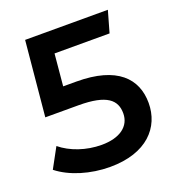

<svg xmlns="http://www.w3.org/2000/svg" viewBox="-129 -804 843 918"><g transform="rotate(-20 292.0 -345.0)"><path d="M196 -429 211 -591H491L522 -700H101L65 -319H234C379 -319 422 -277 422 -210C422 -144 367 -103 274 -103C195 -103 119 -130 68 -172L13 -71C77 -20 177 10 276 10C464 10 553 -92 553 -215C553 -339 470 -429 263 -429Z"/></g></svg>

Font: Talent
Style: Bold
Weight: 600
Designer: Mike Powis
Version: Version 1.001;hotconv 1.0.109;makeotfexe 2.5.65596